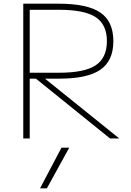

<svg xmlns="http://www.w3.org/2000/svg" viewBox="-20 -750 708 1040"><path d="M234 270H197L313 50H355ZM106 0V-730H298Q453 -730 523.5 -682Q594 -634 594 -527Q594 -421 524 -372.5Q454 -324 302 -324H123V-356H299Q438 -356 498.5 -396.5Q559 -437 559 -527Q559 -617 498.5 -657Q438 -697 299 -697H141V0ZM576 0 156 -339H205L626 0Z"/></svg>

Font: M PLUS 1 ExtraLight
Style: Regular
Weight: 250
Version: Version 1.001